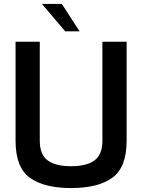

<svg xmlns="http://www.w3.org/2000/svg" viewBox="-20 -950 722 975"><path d="M59 -235V-738H182V-235Q182 -165 222 -135.5Q262 -106 341 -106Q420 -106 460 -135.5Q500 -165 500 -235V-738H623V-235Q623 -100 550.5 -47.5Q478 5 341 5Q204 5 131.5 -47.5Q59 -100 59 -235ZM193 -930H294L384 -791H311Z"/></svg>

Font: Exo SemiBold
Style: Regular
Weight: 600
Designer: Natanael Gama
Foundry: Natanael Gama
Version: Version 1.500